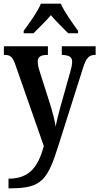

<svg xmlns="http://www.w3.org/2000/svg" viewBox="-20 -786 537 1038"><path d="M108 -619V-606H161C188 -634 228 -671 255 -704C281 -672 324 -632 349 -606H402V-619C375 -657 328 -721 309 -766H201C183 -721 135 -657 108 -619ZM26 180V232H39C206 232 238 186 297 -3L428 -416C446 -475 462 -489 495 -489H497V-536H314V-489H318C353 -487 370 -479 370 -452C370 -436 365 -415 360 -398L306 -206C296 -169 287 -135 281 -101C277 -131 264 -182 247 -235L195 -398C188 -420 184 -438 184 -453C184 -476 197 -489 235 -489H239V-536H1V-489H5C35 -489 47 -480 62 -439L217 4C187 111 143 180 26 180Z"/></svg>

Font: Noto Serif Georgian Condensed SemiBold
Style: Regular
Weight: 600
Width: 3
Designer: Monotype Design Team, Akaki Razmadze
Foundry: Google LLC
Version: Version 2.003